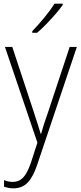

<svg xmlns="http://www.w3.org/2000/svg" viewBox="-20 -785 442 1047"><path d="M7 -529H47L164 -175Q179 -129 187.5 -102Q196 -75 202 -55H204Q217 -103 242 -173L360 -529H399L184 110Q162 178 131.5 210Q101 242 53 242Q28 242 2 233V197Q14 202 25.5 204.5Q37 207 50 207Q83 207 106 183.5Q129 160 149 101L184 -7ZM322 -758Q306 -735 282 -707.5Q258 -680 232 -653Q206 -626 182 -606H156V-615Q188 -648 222 -689.5Q256 -731 277 -765H322Z"/></svg>

Font: Noto Sans Ethiopic SemiCondensed ExtraLight
Style: Regular
Weight: 200
Width: 4
Designer: Monotype Design Team
Foundry: Monotype Imaging Inc.
Version: Version 2.102; ttfautohint (v1.8.4.7-5d5b)